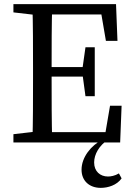

<svg xmlns="http://www.w3.org/2000/svg" viewBox="-20 -690 644 930"><path d="M45 0H185V-55H175L45 -40V0ZM137 0H233C230 -103 230 -207 230 -322V-360C230 -465 230 -569 233 -670H137C140 -567 140 -463 140 -360V-310C140 -205 140 -101 137 0ZM185 0H562L569 -178H513L486 -20L521 -50H185V0ZM185 -319H411V-365H185V-319ZM394 -224H439V-461H394L379 -355V-335L394 -224ZM45 -630 175 -615H185V-670H45V-630ZM493 -492H549L542 -670H185V-620H501L466 -650L493 -492ZM375 132C375 187 414 220 468 220C503 220 546 207 569 174L556 150C536 162 516 165 503 165C465 165 436 140 436 97C436 57 461 14 503 -13H475C422 14 375 71 375 132Z"/></svg>

Font: Source Serif Variable
Style: Regular
Weight: 389
Designer: Frank Grießhammer
Foundry: Adobe Systems Incorporated
Version: Version 3.001;hotconv 1.0.111;makeotfexe 2.5.65597